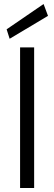

<svg xmlns="http://www.w3.org/2000/svg" viewBox="-20 -936 271 956"><path d="M80 0V-700H150V0ZM28 -743 13 -790 197 -916 219 -857Z"/></svg>

Font: DM Sans 12pt Light
Style: Regular
Weight: 300
Version: Version 4.004;gftools[0.9.30]